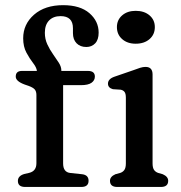

<svg xmlns="http://www.w3.org/2000/svg" viewBox="-20 -742 718 762"><path d="M230.5 -93.5Q230.5 -58.5 259 -55.5L306 -50.5Q331.5 -47.5 331.5 -24.5Q331.5 0 302.5 0H80Q51 0 51 -24Q51 -44 76.5 -51.5L96 -56Q124.5 -63 124.5 -94V-365Q124.5 -379 118 -386.8Q111.5 -394.5 94 -401L78 -406.5Q42.5 -419.5 42.5 -438Q42.5 -460.5 67 -460.5H126.5Q125 -474.5 111.2 -492Q97.5 -509.5 84.8 -533.2Q72 -557 72 -590Q72 -646 115.2 -683.8Q158.5 -721.5 230.5 -721.5Q298 -721.5 334.8 -689.8Q371.5 -658 371.5 -612.5Q371.5 -584.5 357.8 -570Q344 -555.5 322.5 -555.5Q298.5 -555.5 284 -570.2Q269.5 -585 269.5 -610.5V-630Q269.5 -678 220.5 -678Q191.5 -678 174.8 -660.8Q158 -643.5 158 -612Q158 -587 167.8 -566Q177.5 -545 190.5 -526.8Q203.5 -508.5 213.5 -492.8Q223.5 -477 223.5 -462V-460.5H329Q356.5 -460.5 356.5 -438Q356.5 -423 343.2 -413.5Q330 -404 300.5 -404H230.5ZM518.5 -568.5Q485.5 -568.5 464.8 -586.8Q444 -605 444 -634.5Q444 -663 464.8 -681Q485.5 -699 518.5 -699Q552.5 -699 573.5 -681Q594.5 -663 594.5 -634.5Q594.5 -605 573.5 -586.8Q552.5 -568.5 518.5 -568.5ZM585.5 -446.5V-93.5Q585.5 -76 591.5 -67.5Q597.5 -59 608.5 -55.5L626 -50.5Q647.5 -41 647.5 -24.5Q647.5 0 618.5 0H445.5Q416.5 0 416.5 -24.5Q416.5 -41 438 -50.5L456.5 -55.5Q467.5 -59 473.5 -67.5Q479.5 -76 479.5 -93.5V-354Q479.5 -370.5 474.2 -377.2Q469 -384 459 -386L428 -388Q408.5 -393.5 408.5 -410Q408.5 -428.5 434 -437.5L509.5 -463.5Q524 -469 535.8 -472.8Q547.5 -476.5 557.5 -476.5Q585.5 -476.5 585.5 -446.5Z"/></svg>

Font: Fraunces 9pt SuperSoft
Style: Regular
Weight: 400
Version: Version 1.000;[b76b70a41]